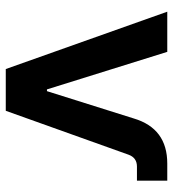

<svg xmlns="http://www.w3.org/2000/svg" viewBox="12 -598 586 649"><g transform="rotate(90 304.5 -273.0)"><path d="M212.9 0 19 -545.9H154.8L281.7 -139.2H287.6L379.9 -432.6Q413.6 -545.9 532.2 -545.9H590.3V-443.4H542.5Q512.7 -443.4 502.4 -415L354 0Z"/></g></svg>

Font: Inter SemiBold
Style: Regular
Weight: 600
Designer: Rasmus Andersson
Foundry: rsms
Version: Version 4.001;git-9221beed3